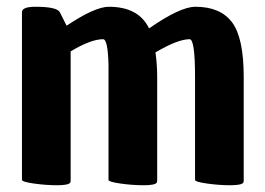

<svg xmlns="http://www.w3.org/2000/svg" viewBox="-20 -532 785 568"><path d="M557 0V-304Q557 -416 541 -416Q506 -416 440 -377Q445 -340 445 -304V0Q445 6 444 8Q439 16 405.5 16Q372 16 336.5 11Q301 6 301 0V-341Q299 -416 285 -416Q249 -416 189 -380V0Q189 6 188 8Q183 16 149.5 16Q116 16 80.5 11Q45 6 45 0V-496Q45 -512 85 -512Q148 -512 157 -496Q157 -494 158 -494L177 -456Q261 -512 302 -512Q390 -512 421 -448Q513 -512 558 -512Q632 -512 666.5 -466Q701 -420 701 -304V0Q701 6 700 8Q695 16 661.5 16Q628 16 592.5 11Q557 6 557 0Z"/></svg>

Font: Chau Philomene One
Style: Regular
Weight: 400
Designer: Vicente Lamonaca
Foundry: TipoType
Version: Version 1.002